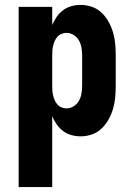

<svg xmlns="http://www.w3.org/2000/svg" viewBox="-20 -548 540 783"><path d="M56 215V-520H193V-446Q200 -463 211 -479Q222 -495 237.5 -506.5Q253 -518 271.5 -523Q290 -528 309 -528Q333 -528 355.5 -520Q378 -512 395 -495.5Q412 -479 423.5 -458Q435 -437 441.5 -414Q448 -391 450 -367.5Q452 -344 452 -320V-200Q452 -176 450 -152.5Q448 -129 441.5 -106Q435 -83 423.5 -62Q412 -41 395 -24.5Q378 -8 355.5 0Q333 8 309 8Q290 8 271.5 3Q253 -2 237.5 -13.5Q222 -25 211 -41Q200 -57 193 -74V215ZM251 -106Q267 -106 281 -115Q295 -124 302.5 -138Q310 -152 312.5 -168Q315 -184 315 -200V-320Q315 -336 312.5 -352Q310 -368 302.5 -382Q295 -396 281 -405Q267 -414 251 -414Q241 -414 231 -410Q221 -406 214 -398Q207 -390 203 -380.5Q199 -371 196.5 -361Q194 -351 193.5 -340.5Q193 -330 193 -320V-200Q193 -190 193.5 -179.5Q194 -169 196.5 -159Q199 -149 203 -139.5Q207 -130 214 -122Q221 -114 231 -110Q241 -106 251 -106Z"/></svg>

Font: Iosevka Curly Heavy
Style: Regular
Weight: 900
Monospace: yes
Designer: Belleve Invis
Foundry: Belleve Invis
Version: Version 22.1.2; ttfautohint (v1.8.4)